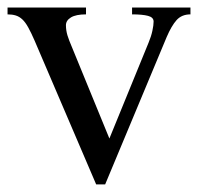

<svg xmlns="http://www.w3.org/2000/svg" viewBox="-20 -479 534 509"><path d="M208 -459V-440.9Q181.6 -440.9 168.2 -432.9Q154.8 -424.8 154.8 -412.1Q154.8 -398.4 158.9 -385Q163.1 -371.6 169.9 -356L270 -111.8L374 -366.2Q380.9 -382.8 384 -397.5Q387.2 -412.1 387.2 -421.9Q387.2 -433.1 372.3 -437Q357.4 -440.9 330.1 -440.9V-459H484.9V-440.9Q461.9 -440.9 448.2 -425.8Q434.6 -410.6 421.9 -380.9L258.8 9.8H234.9L71.8 -371.1Q62.5 -392.6 54.9 -406.2Q47.4 -419.9 39.3 -427.5Q31.2 -435.1 21.7 -438Q12.2 -440.9 0 -440.9V-459Z"/></svg>

Font: Tunjung putih
Style: Regular
Weight: 400
Designer: R.S. Wihananto
Foundry: R.S. Wihananto
Version: Version 2.0.1